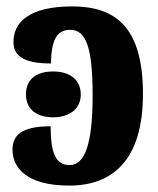

<svg xmlns="http://www.w3.org/2000/svg" viewBox="-20 -569 493 599"><path d="M196 10C329 10 426 -67 426 -276C426 -486 339 -549 205 -549C72 -549 22 -500 22 -438C22 -391 60 -371 139 -371C140 -442 156 -476 199 -476C249 -476 269 -419 269 -272C269 -114 243 -54 197 -54C150 -54 138 -100 138 -175C47 -175 19 -147 19 -102C19 -46 63 10 196 10ZM146 -203C192 -203 232 -226 232 -274C232 -325 192 -346 146 -346C97 -346 61 -325 61 -274C61 -226 97 -203 146 -203Z"/></svg>

Font: Noto Serif Condensed ExtraBold
Style: Regular
Weight: 800
Width: 3
Designer: Monotype Design Team
Foundry: Monotype Imaging Inc.
Version: Version 2.013